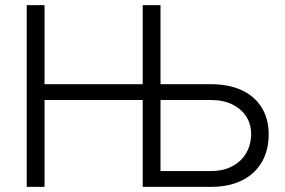

<svg xmlns="http://www.w3.org/2000/svg" viewBox="-20 -727 1110 747"><path d="M84 -707H153.3V-399.4H535.2V-707H604.5V-399.4H800.8Q871.1 -399.4 921.6 -375.5Q972.2 -351.6 998.8 -307.6Q1025.4 -263.7 1025.4 -204.1Q1025.4 -143.1 999 -96.9Q972.7 -50.8 922.1 -25.4Q871.6 0 800.8 0H535.2V-337.9H153.3V0H84ZM800.8 -61.5Q849.1 -61.5 884.5 -80.6Q919.9 -99.6 938.5 -132.6Q957 -165.5 957 -206.1Q957 -243.7 938.2 -273.4Q919.4 -303.2 884 -320.6Q848.6 -337.9 800.8 -337.9H604.5V-61.5Z"/></svg>

Font: Pretendard Std Light
Style: Regular
Weight: 300
Designer: Base glyphs from Inter by Rasmus Andersson; Hangeul glyphs from Noto Sans CJK(Source Han Sans) by Jang Soo-young and Kan
Foundry: Kil Hyung-jin
Version: Version 1.309